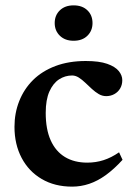

<svg xmlns="http://www.w3.org/2000/svg" viewBox="-20 -684 501 716"><path d="M300 -456.5Q350 -456.5 379.8 -446Q409.5 -435.5 422.8 -419.2Q436 -403 436 -385Q436 -367.5 428 -354Q420 -340.5 406.2 -333Q392.5 -325.5 376 -325.5Q361.5 -325.5 348.2 -333.2Q335 -341 322.5 -352.5Q310 -364 298 -375.5Q286 -387 273.8 -394.8Q261.5 -402.5 249 -402.5Q222.5 -402.5 200.2 -388Q178 -373.5 164.2 -342.8Q150.5 -312 150.5 -263Q150.5 -202 169 -160.8Q187.5 -119.5 222.2 -98.5Q257 -77.5 305.5 -77.5Q337.5 -77.5 366.2 -86.8Q395 -96 424 -116L437 -88Q405.5 -53.5 374.8 -31.2Q344 -9 312.8 1.5Q281.5 12 249 12Q184 12 135.5 -16.5Q87 -45 60.5 -95.5Q34 -146 34 -211Q34 -262.5 51.8 -307.2Q69.5 -352 103.2 -385.5Q137 -419 186.8 -437.8Q236.5 -456.5 300 -456.5ZM254.5 -532Q222.5 -532 203.2 -550.8Q184 -569.5 184 -598Q184 -627 203.2 -645.5Q222.5 -664 254.5 -664Q287 -664 306 -645.5Q325 -627 325 -598Q325 -569.5 306 -550.8Q287 -532 254.5 -532Z"/></svg>

Font: Newsreader 16pt 16pt SemiBold
Style: Regular
Weight: 600
Version: Version 1.003